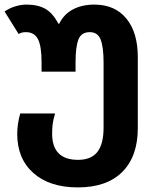

<svg xmlns="http://www.w3.org/2000/svg" viewBox="-25 -576 695 836"><path d="M50 7Q50 -35 63 -82H215Q207 -56 204.5 -37Q202 -18 202 6Q202 120 315 120Q372 120 399 85.5Q426 51 426 -20V-303Q426 -370 413.5 -403Q401 -436 366 -436Q329 -436 316.5 -404Q304 -372 304 -305V-264H156V-305Q156 -376 140 -406Q124 -436 88 -436Q68 -436 56 -428L-5 -526Q15 -540 40.5 -548Q66 -556 90 -556Q140 -556 172.5 -537.5Q205 -519 229 -473H233Q253 -514 292.5 -535Q332 -556 386 -556Q475 -556 525 -495.5Q575 -435 575 -327V-18Q575 105 507.5 172.5Q440 240 314 240Q191 240 120.5 177.5Q50 115 50 7Z"/></svg>

Font: Noto Sans Georgian
Style: Regular
Weight: 600
Designer: Monotype Design team
Foundry: Monotype Imaging Inc.
Version: Version 1.000